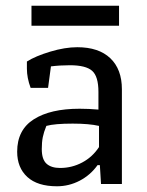

<svg xmlns="http://www.w3.org/2000/svg" viewBox="-20 -643 514 671"><path d="M90 -623H396V-553H90ZM40 -113Q40 -189 98 -226Q156 -263 258 -263Q291 -263 324 -260V-322Q324 -376 302 -395.5Q280 -415 224 -415Q190 -415 158 -411L148 -336H87Q74 -371 74 -403V-428Q104 -447 155.5 -462.5Q207 -478 250 -478Q325 -478 365.5 -439.5Q406 -401 406 -331V0H333L329 -66H321Q296 -31 258.5 -11.5Q221 8 179 8Q111 8 75.5 -24.5Q40 -57 40 -113ZM326 -129V-203Q291 -211 234 -211Q171 -211 142 -203Q133 -181 129.5 -163.5Q126 -146 126 -122Q126 -86 142.5 -71Q159 -56 190 -56Q231 -56 267 -75Q303 -94 326 -129Z"/></svg>

Font: Athiti Medium
Style: Regular
Weight: 500
Designer: CadsonDemak Team
Foundry: CadsonDemak
Version: Version 1.032